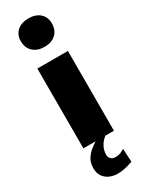

<svg xmlns="http://www.w3.org/2000/svg" viewBox="-263 -840 840 1101"><g transform="rotate(-30 156.5 -289.0)"><path d="M57.6 0V-528.3H259.8V0ZM156.7 -615.2Q109.9 -615.2 81.8 -641.1Q53.7 -667 53.7 -711.4Q53.7 -753.4 81.8 -778.3Q109.9 -803.2 156.7 -803.2Q204.1 -803.2 231.7 -778.3Q259.3 -753.4 259.3 -711.4Q259.3 -667 231.7 -641.1Q204.1 -615.2 156.7 -615.2ZM156.2 224.6Q129.9 224.6 105.5 214.6Q81.1 204.6 65.4 183.1Q49.8 161.6 49.8 127.4Q49.8 92.3 64.9 67.9Q80.1 43.5 100.8 27.1Q121.6 10.7 138.2 0H202.6Q181.2 17.6 170.2 35.4Q159.2 53.2 155.5 68.8Q151.9 84.5 151.9 96.2Q151.9 112.3 161.9 124Q171.9 135.7 195.3 135.7Q213.9 135.7 231.4 127.7Q249 119.6 252.9 116.7L257.8 203.6Q231.4 213.4 206.8 219Q182.1 224.6 156.2 224.6Z"/></g></svg>

Font: Comme Black
Style: Regular
Weight: 900
Version: Version 1.000;gftools[0.9.27]